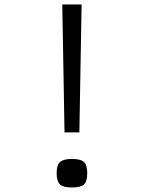

<svg xmlns="http://www.w3.org/2000/svg" viewBox="-20 -820 640 854"><path d="M267 -231 257 -800H343L333 -231ZM300 14Q262 14 247 0.5Q232 -13 232 -50Q232 -86 247 -99.5Q262 -113 300 -113Q339 -113 353.5 -99.5Q368 -86 368 -50Q368 -13 353.5 0.5Q339 14 300 14Z"/></svg>

Font: Victor Mono Light
Style: Regular
Weight: 300
Monospace: yes
Designer: Rune Bjørnerås
Version: Version 1.561;gftools[0.9.30]